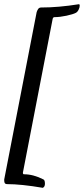

<svg xmlns="http://www.w3.org/2000/svg" viewBox="-24 -773 399 914"><path d="M179.7 121.1Q77.1 103.5 8.8 103.5Q-3.9 103.5 -3.9 86.9V81.1L150.4 -714.8Q152.3 -721.7 157.2 -729.5Q162.1 -737.3 171.9 -737.3Q212.9 -737.3 257.8 -741.2Q302.7 -745.1 351.6 -752.9Q355.5 -752.9 355.5 -746.1Q355.5 -737.3 350.1 -726.6Q344.7 -715.8 336.9 -711.9Q324.2 -705.1 292.5 -698.2Q260.7 -691.4 235.4 -691.4Q228.5 -691.4 226.6 -682.6L85 48.8Q85 56.6 89.8 56.6Q134.8 56.6 182.6 81.1Q189.5 84 189.9 100.1Q190.4 116.2 179.7 121.1Z"/></svg>

Font: Crimson Text SemiBold
Style: Italic
Weight: 600
Italic angle: -11°
Designer: Sebastian Kosch
Foundry: Sebastian Kosch
Version: Version 1.100; ttfautohint (v1.8.4)